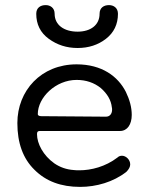

<svg xmlns="http://www.w3.org/2000/svg" viewBox="-20 -716 584 752"><path d="M284 -528C327 -528 364 -540 395 -564C426 -588 442 -621 442 -662C442 -686 424 -696 407 -696C387 -696 370 -686 370 -662C370 -618 335 -592 284 -592C231 -592 194 -618 194 -662C194 -686 176 -696 159 -696C139 -696 122 -686 122 -662C122 -621 138 -588 171 -564C204 -540 241 -528 284 -528ZM294 16C357 16 424 -3 475 -43C485 -53 490 -63 490 -72C490 -91 473 -106 458 -106C451 -106 445 -104 440 -99C393 -63 337 -49 291 -49C283 -49 276 -49 269 -50C240 -52 215 -61 193 -76C149 -107 125 -154 125 -190C125 -203 130 -203 142 -203H450C479 -203 496 -229 496 -266C496 -295 488 -325 473 -356C442 -417 379 -464 280 -464C141 -464 48 -361 48 -234C48 -156 70 -95 115 -51C160 -6 219 16 294 16ZM142 -261C133 -261 128 -264 128 -269C128 -334 198 -403 280 -403C317 -403 349 -392 375 -371C400 -349 415 -324 418 -296C419 -293 419 -289 419 -286C419 -273 412 -259 395 -259Z"/></svg>

Font: Dongle Light
Style: Regular
Weight: 300
Designer: Yanghee Ryu
Foundry: Yanghee Ryu
Version: Version 2.000